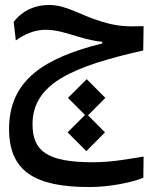

<svg xmlns="http://www.w3.org/2000/svg" viewBox="-20 -443 626 775"><path d="M340.8 312C423.3 312 514.6 293 558.6 274.4L559.6 189C504.9 197.3 435.1 211.9 355.5 211.9C168.5 211.9 111.3 166 111.3 58.1C111.3 -107.9 278.3 -175.8 558.1 -239.3L559.6 -337.4C489.3 -335 452.6 -336.9 391.1 -355.5C301.3 -382.3 250 -422.9 177.7 -422.9C127 -422.9 73.7 -404.8 35.2 -354.5L43.9 -279.8C78.1 -304.2 118.2 -322.8 164.1 -322.8C209 -322.8 246.1 -309.6 297.4 -294.4C333.5 -283.7 363.8 -276.9 392.6 -274.4V-267.6C161.1 -210 16.6 -121.1 16.6 77.6C16.6 248.5 121.1 312 340.8 312ZM328.6 167 403.8 91.3 335.4 22.5 405.3 -47.9 330.1 -123.5 254.4 -47.9 323.2 21 252.9 91.3Z"/></svg>

Font: Cascadia Code PL
Style: Regular
Weight: 400
Monospace: yes
Designer: Aaron Bell
Foundry: Saja Typeworks
Version: Version 2404.023